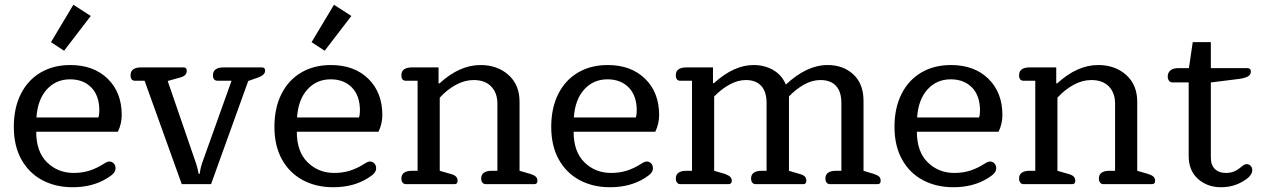

<svg xmlns="http://www.w3.org/2000/svg" viewBox="-20 -773 5302 806"><path d="M361 -706 249 -560 194 -596 288 -753ZM38 -240Q38 -320 67.5 -378.5Q97 -437 150.5 -468.5Q204 -500 275 -500Q373 -500 432 -442.5Q491 -385 491 -290Q491 -254 475 -220H132Q132 -136 177.5 -91.5Q223 -47 289 -47Q325 -47 355 -56.5Q385 -66 415 -85Q430 -95 439 -95Q450 -95 457.5 -87Q465 -79 465 -67Q465 -55 456.5 -45.5Q448 -36 430 -25Q369 13 285 13Q213 13 157 -17Q101 -47 69.5 -104Q38 -161 38 -240ZM393 -280Q397 -291 397 -309Q397 -371 363.5 -405.5Q330 -440 274 -440Q215 -440 176.5 -397.5Q138 -355 133 -280Z M743 0 587 -434H547Q528 -434 528 -457Q528 -474 539.5 -482Q551 -490 571 -490H751Q764 -490 764 -476Q764 -465 757 -458Q750 -451 734 -447L684 -433L803 -87Q809 -70 814 -43H818Q822 -70 828 -87L952 -434H894Q874 -434 874 -457Q874 -474 885.5 -482Q897 -490 917 -490H1080Q1093 -490 1093 -476Q1093 -458 1062 -447L1022 -433L866 0Z M1455 -706 1343 -560 1288 -596 1382 -753ZM1132 -240Q1132 -320 1161.5 -378.5Q1191 -437 1244.5 -468.5Q1298 -500 1369 -500Q1467 -500 1526 -442.5Q1585 -385 1585 -290Q1585 -254 1569 -220H1226Q1226 -136 1271.5 -91.5Q1317 -47 1383 -47Q1419 -47 1449 -56.5Q1479 -66 1509 -85Q1524 -95 1533 -95Q1544 -95 1551.5 -87Q1559 -79 1559 -67Q1559 -55 1550.5 -45.5Q1542 -36 1524 -25Q1463 13 1379 13Q1307 13 1251 -17Q1195 -47 1163.5 -104Q1132 -161 1132 -240ZM1487 -280Q1491 -291 1491 -309Q1491 -371 1457.5 -405.5Q1424 -440 1368 -440Q1309 -440 1270.5 -397.5Q1232 -355 1227 -280Z M1684 0Q1675 0 1670 -6.5Q1665 -13 1665 -24Q1665 -40 1676.5 -48Q1688 -56 1708 -56H1733V-434H1684Q1665 -434 1665 -457Q1665 -474 1676.5 -482Q1688 -490 1708 -490H1821V-423H1825Q1909 -500 1997 -500Q2068 -500 2114.5 -458.5Q2161 -417 2161 -346V-56L2206 -43Q2222 -38 2229 -31.5Q2236 -25 2236 -14Q2236 0 2223 0H2019Q2010 0 2005 -6.5Q2000 -13 2000 -24Q2000 -40 2011.5 -48Q2023 -56 2043 -56H2068V-338Q2068 -383 2042 -410Q2016 -437 1968 -437Q1931 -437 1894 -417Q1857 -397 1826 -363V-56L1871 -43Q1887 -39 1894 -32Q1901 -25 1901 -14Q1901 0 1888 0Z M2294 -240Q2294 -320 2323.5 -378.5Q2353 -437 2406.5 -468.5Q2460 -500 2531 -500Q2629 -500 2688 -442.5Q2747 -385 2747 -290Q2747 -254 2731 -220H2388Q2388 -136 2433.5 -91.5Q2479 -47 2545 -47Q2581 -47 2611 -56.5Q2641 -66 2671 -85Q2686 -95 2695 -95Q2706 -95 2713.5 -87Q2721 -79 2721 -67Q2721 -55 2712.5 -45.5Q2704 -36 2686 -25Q2625 13 2541 13Q2469 13 2413 -17Q2357 -47 2325.5 -104Q2294 -161 2294 -240ZM2649 -280Q2653 -291 2653 -309Q2653 -371 2619.5 -405.5Q2586 -440 2530 -440Q2471 -440 2432.5 -397.5Q2394 -355 2389 -280Z M2836 0Q2827 0 2822 -6.5Q2817 -13 2817 -24Q2817 -40 2828.5 -48Q2840 -56 2860 -56H2885V-434H2836Q2817 -434 2817 -457Q2817 -474 2828.5 -482Q2840 -490 2860 -490H2973V-424H2977Q3061 -500 3143 -500Q3190 -500 3226 -479Q3262 -458 3279 -418Q3367 -500 3454 -500Q3520 -500 3562.5 -460.5Q3605 -421 3605 -349V-56L3648 -43Q3664 -38 3670.5 -31.5Q3677 -25 3677 -14Q3677 0 3664 0H3464Q3455 0 3450 -6.5Q3445 -13 3445 -24Q3445 -40 3456.5 -48Q3468 -56 3488 -56H3512V-341Q3512 -388 3489.5 -412.5Q3467 -437 3424 -437Q3389 -437 3354.5 -417.5Q3320 -398 3292 -368V-56L3336 -43Q3352 -39 3358.5 -32Q3365 -25 3365 -14Q3365 0 3352 0H3152Q3143 0 3138 -6.5Q3133 -13 3133 -24Q3133 -40 3144.5 -48Q3156 -56 3176 -56H3198V-341Q3198 -388 3175.5 -412.5Q3153 -437 3111 -437Q3077 -437 3042.5 -418Q3008 -399 2978 -368V-56L3023 -43Q3039 -37 3045.5 -30.5Q3052 -24 3052 -14Q3052 0 3038 0Z M3735 -240Q3735 -320 3764.5 -378.5Q3794 -437 3847.5 -468.5Q3901 -500 3972 -500Q4070 -500 4129 -442.5Q4188 -385 4188 -290Q4188 -254 4172 -220H3829Q3829 -136 3874.5 -91.5Q3920 -47 3986 -47Q4022 -47 4052 -56.5Q4082 -66 4112 -85Q4127 -95 4136 -95Q4147 -95 4154.5 -87Q4162 -79 4162 -67Q4162 -55 4153.5 -45.5Q4145 -36 4127 -25Q4066 13 3982 13Q3910 13 3854 -17Q3798 -47 3766.5 -104Q3735 -161 3735 -240ZM4090 -280Q4094 -291 4094 -309Q4094 -371 4060.5 -405.5Q4027 -440 3971 -440Q3912 -440 3873.5 -397.5Q3835 -355 3830 -280Z M4277 0Q4268 0 4263 -6.5Q4258 -13 4258 -24Q4258 -40 4269.5 -48Q4281 -56 4301 -56H4326V-434H4277Q4258 -434 4258 -457Q4258 -474 4269.5 -482Q4281 -490 4301 -490H4414V-423H4418Q4502 -500 4590 -500Q4661 -500 4707.5 -458.5Q4754 -417 4754 -346V-56L4799 -43Q4815 -38 4822 -31.5Q4829 -25 4829 -14Q4829 0 4816 0H4612Q4603 0 4598 -6.5Q4593 -13 4593 -24Q4593 -40 4604.5 -48Q4616 -56 4636 -56H4661V-338Q4661 -383 4635 -410Q4609 -437 4561 -437Q4524 -437 4487 -417Q4450 -397 4419 -363V-56L4464 -43Q4480 -39 4487 -32Q4494 -25 4494 -14Q4494 0 4481 0Z M4970 -118V-427H4902Q4893 -427 4887.5 -434Q4882 -441 4882 -452Q4882 -468 4893.5 -477.5Q4905 -487 4925 -487H4971L4987 -596H5063V-487H5217Q5223 -487 5227 -483.5Q5231 -480 5231 -473Q5231 -460 5220 -453Q5209 -446 5184 -442L5064 -427H5063V-112Q5063 -80 5080 -63.5Q5097 -47 5126 -47Q5145 -47 5160 -53Q5175 -59 5190 -72Q5204 -84 5213 -84Q5223 -84 5230 -77Q5237 -70 5237 -58Q5237 -48 5228.5 -36.5Q5220 -25 5203 -15Q5160 13 5106 13Q5048 13 5009 -22Q4970 -57 4970 -118Z"/></svg>

Font: Maitree Medium
Style: Regular
Weight: 500
Designer: CadsonDemak Team
Foundry: CadsonDemak
Version: Version 1.010